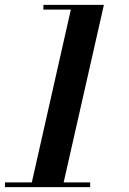

<svg xmlns="http://www.w3.org/2000/svg" viewBox="-42 -770 532 790"><path d="M84.5 0 249.5 -730.5H136.5V-750H385.5L215.5 0ZM-21.5 0V-19.5H329V0Z"/></svg>

Font: Bodoni Moda 11pt SemiBold
Style: Italic
Weight: 600
Italic angle: -13°
Designer: Owen Earl
Foundry: indestructible type
Version: Version 2.004